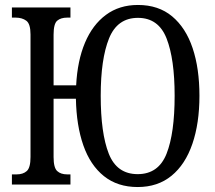

<svg xmlns="http://www.w3.org/2000/svg" viewBox="-20 -744 866 774"><path d="M535 10Q454 10 399 -34Q344 -78 316 -158Q288 -238 286 -346H196V-111Q196 -68 210.5 -54.5Q225 -41 251 -41H264V0H28V-41H47Q73 -41 88 -54.5Q103 -68 103 -111V-605Q103 -648 86 -660.5Q69 -673 43 -673H28V-714H264V-673H251Q225 -673 210.5 -660.5Q196 -648 196 -604V-400H287Q292 -499 322.5 -571.5Q353 -644 407 -684Q461 -724 536 -724Q619 -724 674 -678Q729 -632 756.5 -550Q784 -468 784 -358Q784 -247 755.5 -164Q727 -81 671.5 -35.5Q616 10 535 10ZM535 -42Q619 -42 651.5 -124.5Q684 -207 684 -358Q684 -506 651.5 -589Q619 -672 536 -672Q453 -672 419.5 -589Q386 -506 386 -358Q386 -207 418.5 -124.5Q451 -42 535 -42Z"/></svg>

Font: Noto Serif ExtraCondensed
Style: Regular
Weight: 400
Width: 2
Designer: Monotype Design Team
Foundry: Monotype Imaging Inc.
Version: Version 2.015